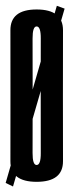

<svg xmlns="http://www.w3.org/2000/svg" viewBox="-24 -640 252 679"><path d="M-4 7 22 19.5 204.5 -609.5 177 -619.5ZM105.5 3Q199 3 198.8 -70Q198.5 -143 198.5 -300.5Q198.5 -459 198.8 -532.8Q199 -606.5 105.5 -606.5Q12.5 -606.5 12.8 -532.8Q13 -459 13 -300.5Q13 -143 12.8 -70Q12.5 3 105.5 3ZM105.5 -56.5Q91 -56.5 91.2 -98.8Q91.5 -141 91.5 -300.5Q91.5 -461 91.2 -503.8Q91 -546.5 105.5 -546.5Q120.5 -546.5 120.2 -503.8Q120 -461 120 -300.5Q120 -141 120.2 -98.8Q120.5 -56.5 105.5 -56.5Z"/></svg>

Font: Anybody UltraCondensed
Style: Regular
Weight: 400
Width: 1
Version: Version 1.113;gftools[0.9.25]